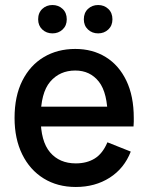

<svg xmlns="http://www.w3.org/2000/svg" viewBox="-20 -735 591 765"><path d="M282 10Q209 10 154 -24Q99 -58 68.5 -120Q38 -182 38 -265Q38 -352 69 -413.5Q100 -475 154.5 -507.5Q209 -540 280 -540Q349 -540 401.5 -507.5Q454 -475 483.5 -413.5Q513 -352 513 -265Q513 -257 513 -250Q513 -243 512 -231H120V-310H438L409 -265Q409 -365 374 -409.5Q339 -454 280 -454Q218 -454 180 -409.5Q142 -365 142 -265Q142 -172 179.5 -128Q217 -84 282 -84Q326 -84 357.5 -103.5Q389 -123 408 -168L501 -131Q475 -64 417 -27Q359 10 282 10ZM371 -602Q347 -602 330.5 -617.5Q314 -633 314 -658Q314 -684 330.5 -699.5Q347 -715 371 -715Q395 -715 411.5 -699.5Q428 -684 428 -658Q428 -633 411.5 -617.5Q395 -602 371 -602ZM189 -602Q165 -602 148.5 -617.5Q132 -633 132 -658Q132 -684 148.5 -699.5Q165 -715 189 -715Q213 -715 229.5 -699.5Q246 -684 246 -658Q246 -633 229.5 -617.5Q213 -602 189 -602Z"/></svg>

Font: Radio Canada Big
Style: Regular
Weight: 400
Designer: Étienne Aubert Bonn
Foundry: Coppers and Brasses
Version: Version 1.001